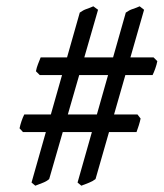

<svg xmlns="http://www.w3.org/2000/svg" viewBox="-20 -651 519 609"><path d="M479 -457Q477 -446 472.5 -433.5Q468 -421 464 -413H106L94 -425Q96 -436 100.5 -447.5Q105 -459 109 -469H467ZM283 -83Q274 -76 262.5 -71.5Q251 -67 238 -62L226 -72L379 -611Q390 -619 401 -622.5Q412 -626 423 -631L437 -620ZM136 -83Q128 -76 116.5 -71.5Q105 -67 92 -62L80 -72L233 -611Q244 -619 254.5 -622.5Q265 -626 276 -631L291 -620ZM426 -275Q424 -265 420 -252.5Q416 -240 413 -232H53L42 -244Q44 -254 48 -266Q52 -278 57 -288H416Z"/></svg>

Font: Kalpurush
Style: Regular
Weight: 400
Designer: Md. Tanbin Islam Siyam
Foundry: Tanbin Islam Siyam
Version: Version 0.258